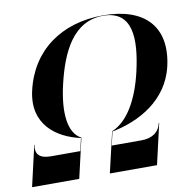

<svg xmlns="http://www.w3.org/2000/svg" viewBox="-85 -845 944 930"><g transform="rotate(-10 387.0 -380.0)"><path d="M46.5 -200H44.5L-1.5 0H230.5L275.5 -195C211.5 -227.5 202 -331 232.5 -462.5C268.5 -619 334.5 -758 481 -758C627.5 -758 629 -619 593 -462.5C562.5 -331 506.5 -232 427.5 -199.5L381 0H613L659 -200H657C646 -153 610.5 -131.5 559 -131.5H413.5L429 -198C560 -223 707.5 -300 745 -462.5C788 -650.5 687 -760 481 -760C275 -760 124 -650.5 80.5 -462.5C42.5 -300.5 154.5 -219 273 -193.5L259 -131.5H113.5C62 -131.5 35.5 -153 46.5 -200Z"/></g></svg>

Font: Bodoni* 96pt
Style: Bold Italic
Weight: 700
Italic angle: -13°
Version: Version 2.3